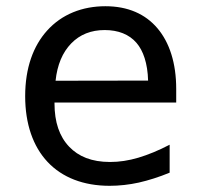

<svg xmlns="http://www.w3.org/2000/svg" viewBox="-20 -580 642 614"><path d="M330.6 14.2C360.8 14.2 393.1 10.7 423.8 3.9C455.6 -3.4 488.3 -13.7 522.5 -27.8V-117.2C486.8 -98.6 453.6 -85 422.4 -75.7C391.1 -66.4 361.3 -62 332 -62C272.9 -62 231 -79.6 201.2 -110.8C169.9 -143.6 154.3 -189.5 154.3 -249V-252H543.5V-295.9C543.5 -378.4 522 -444.3 483.4 -489.7C444.8 -535.2 389.2 -560.1 316.9 -560.1C243.7 -560.1 177.7 -534.7 130.4 -481.9C86.9 -433.6 60.5 -363.8 60.5 -272.5C60.5 -184.1 85.4 -111.8 132.3 -62C179.2 -12.2 247.1 14.2 330.6 14.2ZM157.7 -321.8C163.1 -372.6 179.7 -412.1 207.5 -440.9C235.4 -469.7 271 -483.9 314.9 -483.9C357.9 -483.9 393.1 -470.2 416.5 -442.9C438 -418 452.1 -377.9 453.6 -322.3Z"/></svg>

Font: Hack
Style: Regular
Weight: 400
Monospace: yes
Designer: Christopher Simpkins
Foundry: Christopher Simpkins
Version: Version 2.010